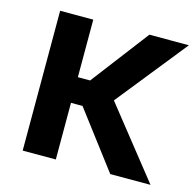

<svg xmlns="http://www.w3.org/2000/svg" viewBox="-84 -615 715 702"><g transform="rotate(15 274.0 -264.5)"><path d="M185.5 -529.3V0H60.1V-529.3ZM547.4 -529.3 295.4 -214.4H153.3L149.4 -311.5H231.9L397.9 -529.3ZM391.6 0 225.1 -219.7 313 -291 543.9 0Z"/></g></svg>

Font: Inter 24pt SemiBold
Style: Regular
Weight: 600
Designer: Rasmus Andersson
Foundry: rsms
Version: Version 4.001;git-66647c0bb